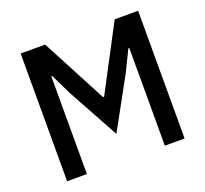

<svg xmlns="http://www.w3.org/2000/svg" viewBox="-120 -842 1055 986"><g transform="rotate(-20 407.0 -349.0)"><path d="M620 -534H615L560 -421L407 -142L254 -421L199 -534H194V0H86V-698H220L407 -343H413L600 -698H728V0H620Z"/></g></svg>

Font: IBM Plex Sans Arabic Medm
Style: Regular
Weight: 500
Designer: Mike Abbink, Paul van der Laan, Pieter van Rosmalen, Wael Morcos, Khajak Apelian
Foundry: Bold Monday
Version: Version 1.005